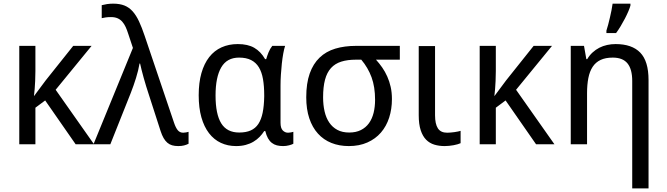

<svg xmlns="http://www.w3.org/2000/svg" viewBox="-20 -786 3633 1046"><path d="M392.1 0 226.1 -238.8 172.9 -199.2V0H85V-536.1H172.9V-398.9Q172.9 -369.6 171.6 -344.7Q170.4 -319.8 168.9 -301.3Q167 -279.8 165 -262.2L229 -348.1L378.9 -536.1H479L283.2 -296.9L492.2 0Z M489.3 0 704.1 -524.9 678.2 -603Q671.9 -623 664.3 -639.4Q656.7 -655.8 646.2 -667.7Q635.7 -679.7 620.8 -686.3Q606 -692.9 585 -692.9Q568.4 -692.9 556.2 -691.2Q543.9 -689.5 534.2 -687V-757.8Q546.9 -761.2 563 -763.7Q579.1 -766.1 596.2 -766.1Q632.3 -766.1 658 -755.9Q683.6 -745.6 702.9 -723.9Q722.2 -702.1 737.5 -669.2Q752.9 -636.2 768.1 -590.8L928.2 -117.2Q937 -90.8 948.2 -76.9Q959.5 -63 978 -63Q984.9 -63 994.1 -64.7Q1003.4 -66.4 1007.3 -67.9V-2.9Q996.1 2.9 982.7 6.3Q969.2 9.8 951.2 9.8Q932.1 9.8 917.7 5.6Q903.3 1.5 891.8 -8.3Q880.4 -18.1 871.3 -33.7Q862.3 -49.3 855 -71.8L789.1 -275.9Q783.7 -292 776.6 -314.9Q769.5 -337.9 762.9 -361.6Q756.3 -385.3 751 -406.5Q745.6 -427.7 743.2 -439.9H740.2Q733.9 -402.3 720.9 -360.8Q708 -319.3 692.9 -280.8L581.1 0Z M1283.2 -64Q1320.3 -64 1345.9 -75.4Q1371.6 -86.9 1387.5 -110.8Q1403.3 -134.8 1410.9 -171.9Q1418.5 -209 1419.4 -259.8V-267.1Q1419.4 -316.4 1412.8 -354.7Q1406.2 -393.1 1390.4 -419.2Q1374.5 -445.3 1348.1 -458.7Q1321.8 -472.2 1282.2 -472.2Q1216.3 -472.2 1185.3 -418.9Q1154.3 -365.7 1154.3 -266.1Q1154.3 -164.1 1185.3 -114Q1216.3 -64 1283.2 -64ZM1266.1 9.8Q1220.7 9.8 1183.1 -7.8Q1145.5 -25.4 1118.7 -60.3Q1091.8 -95.2 1077.1 -147Q1062.5 -198.7 1062.5 -267.1Q1062.5 -335.9 1077.4 -387.9Q1092.3 -439.9 1119.9 -475.1Q1147.5 -510.3 1187 -528.1Q1226.6 -545.9 1275.4 -545.9Q1330.1 -545.9 1365.2 -525.6Q1400.4 -505.4 1424.3 -463.9H1430.2Q1435.1 -481 1443.1 -501Q1451.2 -521 1463.4 -536.1H1533.2Q1527.8 -520 1523.2 -494.6Q1518.6 -469.2 1515.4 -439.7Q1512.2 -410.2 1510.3 -379.4Q1508.3 -348.6 1508.3 -321.8V-117.2Q1508.3 -87.9 1520.5 -75.4Q1532.7 -63 1549.3 -63Q1556.2 -63 1565.2 -64.7Q1574.2 -66.4 1578.1 -67.9V-2.9Q1570.8 1.5 1554.9 5.6Q1539.1 9.8 1522.5 9.8Q1503.9 9.8 1488.5 5.9Q1473.1 2 1460.9 -7.6Q1448.7 -17.1 1439.9 -32.7Q1431.2 -48.3 1425.3 -71.8H1419.4Q1408.7 -55.2 1394.3 -40.3Q1379.9 -25.4 1361.1 -14.2Q1342.3 -2.9 1318.8 3.4Q1295.4 9.8 1266.1 9.8Z M2115.2 -246.1Q2115.2 -191.9 2100.1 -145Q2085 -98.1 2055.2 -63.7Q2025.4 -29.3 1981.4 -9.8Q1937.5 9.8 1880.4 9.8Q1828.1 9.8 1785.4 -7.3Q1742.7 -24.4 1712.2 -58.1Q1681.6 -91.8 1665 -141.4Q1648.4 -190.9 1648.4 -255.9Q1648.4 -332 1667.2 -385.3Q1686 -438.5 1721.2 -472.2Q1756.3 -505.9 1806.6 -521Q1856.9 -536.1 1919.4 -536.1H2158.2V-460.9H2028.3Q2046.4 -440.9 2062.3 -418.2Q2078.1 -395.5 2089.8 -369.1Q2101.6 -342.8 2108.4 -312.5Q2115.2 -282.2 2115.2 -246.1ZM1740.2 -255.9Q1740.2 -214.4 1748.3 -179.2Q1756.3 -144 1773.7 -118.4Q1791 -92.8 1817.9 -78.4Q1844.7 -64 1882.3 -64Q1919.4 -64 1946 -77.4Q1972.7 -90.8 1990 -114.7Q2007.3 -138.7 2015.4 -171.4Q2023.4 -204.1 2023.4 -242.2Q2023.4 -312.5 2004.2 -365Q1984.9 -417.5 1948.2 -460.9H1919.4Q1873 -460.9 1839.1 -450.2Q1805.2 -439.5 1783.2 -415.3Q1761.2 -391.1 1750.7 -351.8Q1740.2 -312.5 1740.2 -255.9Z M2350.1 -535.2V-158.2Q2350.1 -110.8 2365.5 -86.9Q2380.9 -63 2416 -63Q2424.8 -63 2435.8 -64Q2446.8 -64.9 2457 -66.4Q2467.3 -67.9 2476.1 -69.8Q2484.9 -71.8 2489.3 -73.2V-5.9Q2482.9 -2.9 2472.9 0Q2462.9 2.9 2451.2 5.1Q2439.5 7.3 2426.8 8.5Q2414.1 9.8 2402.3 9.8Q2372.1 9.8 2346.2 2Q2320.3 -5.9 2301.5 -24.9Q2282.7 -43.9 2272 -76.4Q2261.2 -108.9 2261.2 -158.2V-535.2Z M2900.4 0 2734.4 -238.8 2681.2 -199.2V0H2593.3V-536.1H2681.2V-398.9Q2681.2 -369.6 2679.9 -344.7Q2678.7 -319.8 2677.2 -301.3Q2675.3 -279.8 2673.3 -262.2L2737.3 -348.1L2887.2 -536.1H2987.3L2791.5 -296.9L3000.5 0Z M3424.3 240.2V-345.2Q3424.3 -408.7 3398.7 -440.4Q3373 -472.2 3318.4 -472.2Q3278.8 -472.2 3252 -459.5Q3225.1 -446.8 3208.7 -421.9Q3192.4 -397 3185.3 -360.8Q3178.2 -324.7 3178.2 -277.8V0H3089.4V-536.1H3161.6L3174.3 -463.9H3179.2Q3191.4 -484.9 3208.3 -500.2Q3225.1 -515.6 3245.1 -525.9Q3265.1 -536.1 3287.6 -541Q3310.1 -545.9 3333.5 -545.9Q3422.9 -545.9 3468 -499.3Q3513.2 -452.6 3513.2 -350.1V240.2ZM3283.7 -619.1Q3288.6 -633.8 3293.5 -652.6Q3298.3 -671.4 3303 -691.2Q3307.6 -710.9 3311.5 -730.5Q3315.4 -750 3317.4 -766.1H3414.6V-755.9Q3411.6 -744.1 3403.6 -725.1Q3395.5 -706.1 3384.5 -684.8Q3373.5 -663.6 3360.8 -642.6Q3348.1 -621.6 3336.4 -606H3283.7Z"/></svg>

Font: WenQuanYi Micro Hei
Style: Regular
Weight: 400
Foundry: Ascender Corporation
Version: Version 0.2.0-beta